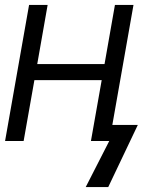

<svg xmlns="http://www.w3.org/2000/svg" viewBox="-26 -570 646 776"><path d="M415.5 0H341.5L385 -246H113L69.5 0H-5.5L91.5 -550H166.5L124.5 -311H396.5L438.5 -550H513.5L428 -65H531L411.5 186H320.5Z"/></svg>

Font: JuliaMono
Style: Bold Italic
Weight: 700
Italic angle: -9°
Monospace: yes
Designer: cormullion
Foundry: corm
Version: Version 0.057; ttfautohint (v1.8.4)